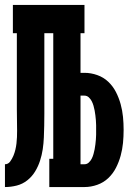

<svg xmlns="http://www.w3.org/2000/svg" viewBox="-20 -755 540 775"><path d="M0 0V-92Q13 -92 21 -103Q29 -114 34 -126Q39 -138 42 -150.5Q45 -163 46.5 -176Q48 -189 48.5 -201.5Q49 -214 49 -227Q49 -249 48.5 -271Q48 -293 48 -315V-621H32V-735H321V-621H305V-461H321Q347 -461 372.5 -452Q398 -443 417 -425Q436 -407 448 -383.5Q460 -360 467 -334.5Q474 -309 476.5 -283Q479 -257 479 -231Q479 -204 476.5 -178Q474 -152 467 -126.5Q460 -101 448 -77.5Q436 -54 417 -36Q398 -18 372.5 -9Q347 0 321 0H179V-114H195V-621H159V-315Q159 -313 159 -310.5Q159 -308 159 -306V-301Q159 -300 159 -298.5Q159 -297 159 -296Q159 -272 158.5 -248Q158 -224 157 -200Q156 -176 152.5 -152.5Q149 -129 141.5 -106Q134 -83 121.5 -62.5Q109 -42 90 -27Q71 -12 47.5 -6Q24 0 0 0ZM321 -92Q331 -92 338.5 -99Q346 -106 350.5 -115Q355 -124 357.5 -133.5Q360 -143 362 -152.5Q364 -162 365 -172Q366 -182 367 -191.5Q368 -201 368 -211Q368 -221 368 -231Q368 -240 368 -250Q368 -260 367 -270Q366 -280 365 -289.5Q364 -299 362 -309Q360 -319 357.5 -328Q355 -337 350.5 -346Q346 -355 338.5 -362Q331 -369 321 -369H305V-92Z"/></svg>

Font: Iosevka Slab Heavy
Style: Regular
Weight: 900
Monospace: yes
Designer: Belleve Invis
Foundry: Belleve Invis
Version: Version 11.1.0; ttfautohint (v1.8.3)